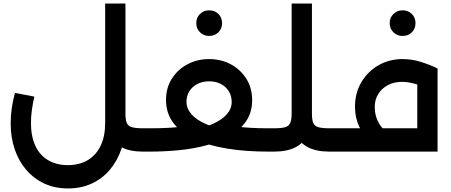

<svg xmlns="http://www.w3.org/2000/svg" viewBox="-20 -852 2537 1079"><path d="M783 0Q711 0 664 -24Q617 -48 594 -95.5Q571 -143 571 -214H685Q685 -180 692 -162Q699 -144 720.5 -137.5Q742 -131 783 -131H823V0ZM362 207Q288 207 229 179.5Q170 152 127.5 102.5Q85 53 62.5 -13.5Q40 -80 40 -160Q40 -203 46.5 -246.5Q53 -290 64 -330L173 -309Q164 -270 159 -233.5Q154 -197 154 -161Q154 -86 178.5 -33Q203 20 250 48Q297 76 361 76Q426 76 473 48Q520 20 545.5 -33Q571 -86 571 -161V-832H685V-161Q685 -81 662 -14Q639 53 597 102.5Q555 152 495.5 179.5Q436 207 362 207ZM823 0V-131Q833 -131 838 -113Q843 -95 843 -66Q843 -36 838 -18Q833 0 823 0Z M823 0V-131Q877 -131 925.5 -133.5Q974 -136 1015 -142Q1021 -143 1025.5 -136Q1030 -129 1034.5 -123.5Q1039 -118 1044 -118Q1123 -132 1175.5 -155.5Q1228 -179 1255 -210Q1282 -241 1282 -279Q1282 -313 1266 -339Q1250 -365 1221.5 -380Q1193 -395 1155 -395Q1118 -395 1089 -380Q1060 -365 1044 -339Q1028 -313 1028 -280Q1028 -242 1056.5 -209.5Q1085 -177 1140.5 -153.5Q1196 -130 1278 -117Q1284 -116 1288 -122.5Q1292 -129 1297 -135.5Q1302 -142 1306 -141Q1347 -136 1391.5 -133.5Q1436 -131 1486 -131V0Q1361 0 1256 -17Q1151 -34 1074.5 -69Q998 -104 955.5 -159.5Q913 -215 913 -290Q913 -358 945.5 -409.5Q978 -461 1033 -490.5Q1088 -520 1155 -520Q1222 -520 1276.5 -491Q1331 -462 1364 -410Q1397 -358 1397 -289Q1397 -221 1363.5 -171.5Q1330 -122 1273 -89Q1216 -56 1142 -36Q1068 -16 986 -8Q904 0 823 0ZM1486 0V-131Q1497 -131 1501.5 -113Q1506 -95 1506 -66Q1506 -36 1501.5 -18Q1497 0 1486 0ZM823 0Q812 0 807.5 -18Q803 -36 803 -67Q803 -96 807.5 -113.5Q812 -131 823 -131ZM1155 -650Q1125 -650 1104 -670.5Q1083 -691 1083 -722Q1083 -753 1104 -773.5Q1125 -794 1155 -794Q1187 -794 1207.5 -773.5Q1228 -753 1228 -722Q1228 -691 1207.5 -670.5Q1187 -650 1155 -650Z M1486 0V-131H1520Q1563 -131 1583.5 -137.5Q1604 -144 1611.5 -162Q1619 -180 1619 -214V-832H1733V-214Q1733 -143 1710 -95.5Q1687 -48 1640 -24Q1593 0 1520 0ZM1831 0Q1758 0 1711.5 -24Q1665 -48 1642 -95.5Q1619 -143 1619 -214H1733Q1733 -180 1740 -162Q1747 -144 1768.5 -137.5Q1790 -131 1831 -131H1852V0ZM1852 0V-131Q1862 -131 1867 -113Q1872 -95 1872 -66Q1872 -36 1867 -18Q1862 0 1852 0ZM1486 0Q1475 0 1470.5 -18Q1466 -36 1466 -67Q1466 -96 1470.5 -113.5Q1475 -131 1486 -131Z M1852 0V-131H2325V-467H2439V0ZM2153 -3Q2102 -21 2061.5 -56.5Q2021 -92 1998 -142Q1975 -192 1975 -252Q1975 -330 2011 -390.5Q2047 -451 2107.5 -485.5Q2168 -520 2242 -520Q2296 -520 2347.5 -503.5Q2399 -487 2439 -467L2389 -351Q2348 -371 2310 -381.5Q2272 -392 2239 -392Q2194 -392 2159.5 -373.5Q2125 -355 2105.5 -323.5Q2086 -292 2086 -252Q2086 -198 2111.5 -156Q2137 -114 2187 -89ZM1852 0Q1841 0 1836.5 -18Q1832 -36 1832 -67Q1832 -96 1836.5 -113.5Q1841 -131 1852 -131ZM2242 -650Q2212 -650 2191 -670.5Q2170 -691 2170 -722Q2170 -753 2191 -773.5Q2212 -794 2242 -794Q2274 -794 2294.5 -773.5Q2315 -753 2315 -722Q2315 -691 2294.5 -670.5Q2274 -650 2242 -650Z"/></svg>

Font: Alexandria Medium
Style: Regular
Weight: 500
Designer: Mohamed Gaber
Foundry: Kief Type Foundry
Version: Version 5.100